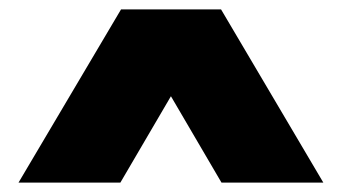

<svg xmlns="http://www.w3.org/2000/svg" viewBox="-20 -760 730 410"><path d="M19.5 -370 238.5 -740H452L670.5 -370H453L345 -554.5L237 -370Z"/></svg>

Font: Encode Sans Semi Expanded Black
Style: Regular
Weight: 900
Width: 6
Designer: Multiple Designers
Foundry: Impallari Type
Version: Version 3.000; ttfautohint (v1.8.3) -l 8 -r 50 -G 200 -x 14 